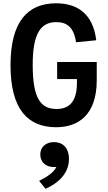

<svg xmlns="http://www.w3.org/2000/svg" viewBox="-20 -762 660 1168"><path d="M327.5 -385V-281H448V-257.5C448 -140.5 398.5 -99 324 -99C228 -99 179 -163 179 -366C178.5 -560.5 229 -627.5 322.5 -627.5C387.5 -627.5 429.5 -595.5 442.5 -505L565.5 -517C546.5 -676.5 452 -742 321.5 -742C149.5 -742 44 -632.5 44 -365C44 -97 149.5 12 322 12C456.5 12 568.5 -64 568.5 -273V-385ZM308.5 254.5C313.5 254.5 318.5 254 323 253.5C305 291 263 314.5 218 338.5L257 386.5C329.5 354.5 399.5 296.5 399.5 205.5C399.5 135 359.5 102.5 308.5 102.5C260.5 102.5 225 131 225 178C225 225.5 260.5 254.5 308.5 254.5Z"/></svg>

Font: Monaspace Neon SemiBold
Style: Regular
Weight: 600
Designer: Riley Cran & the Lettermatic Team
Foundry: Lettermatic
Version: Version 1.200 (Monaspace Neon)